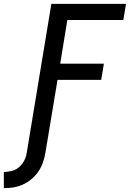

<svg xmlns="http://www.w3.org/2000/svg" viewBox="-75 -755 695 998"><path d="M-55 223V139Q-35 139 -13.5 133.5Q8 128 24.5 113.5Q41 99 51 79.5Q61 60 64 39L192 -735H580L566 -651H275L238 -424H465L451 -340H224L161 39Q157 64 148.5 88.5Q140 113 125.5 135Q111 157 90 175Q69 193 44.5 204Q20 215 -5 219Q-30 223 -55 223Z"/></svg>

Font: Iosevka Medium Extended
Style: Italic
Weight: 500
Width: 7
Italic angle: -9°
Monospace: yes
Designer: Belleve Invis
Foundry: Belleve Invis
Version: Version 32.5.0; ttfautohint (v1.8.4)